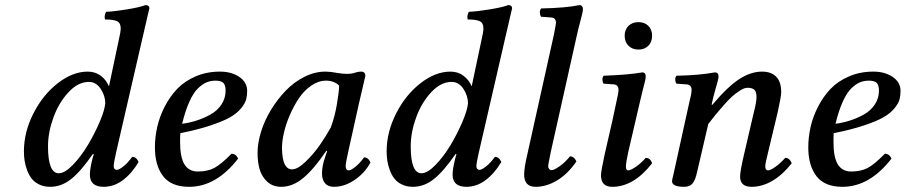

<svg xmlns="http://www.w3.org/2000/svg" viewBox="-20 -718 3528 748"><path d="M167 -147.9Q167 -43 209 -43Q232.4 -43 264.2 -75.9Q295.9 -108.9 322.5 -153.3Q349.1 -197.8 368.7 -243.9Q388.2 -290 390.1 -315.9Q390.1 -344.7 372.3 -371.8Q354.5 -398.9 326.2 -398.9Q284.2 -398.9 246.6 -358.4Q209 -317.9 188 -260Q167 -202.1 167 -147.9ZM73.2 -128.9Q73.2 -203.1 110.1 -275.9Q147 -348.6 205.1 -393.8Q263.2 -439 321.8 -439Q351.1 -439 372.6 -422.9Q394 -406.7 403.8 -382.8H404.8L442.9 -563Q450.2 -593.3 450.2 -607.9Q450.2 -628.4 436.3 -635.3Q422.4 -642.1 389.2 -642.1Q384.8 -655.3 393.1 -671.9Q425.8 -673.3 475.8 -681.6Q525.9 -689.9 546.9 -698.2Q562 -698.2 562 -685.1Q561 -682.6 558.1 -669.7Q555.2 -656.7 549.3 -631.1Q543.5 -605.5 538.1 -583L432.1 -123Q422.9 -82.5 422.9 -69.8Q422.9 -63 426.8 -59.6Q430.7 -56.2 435.1 -56.2Q443.4 -56.2 460.2 -69.3Q477.1 -82.5 495.1 -106.9Q511.2 -106.9 520 -86.9Q493.2 -42 458.5 -16.1Q423.8 9.8 383.8 9.8Q330.1 9.8 330.1 -38.1Q330.1 -58.6 339.8 -98.1L345.2 -117.2L341.8 -118.2Q295.4 -50.8 257.3 -20.5Q219.2 9.8 175.8 9.8Q151.9 9.8 133.3 1Q114.7 -7.8 103.8 -21.7Q92.8 -35.6 85.7 -54.7Q78.6 -73.7 75.9 -91.6Q73.2 -109.4 73.2 -128.9Z M858.9 -365.2Q858.9 -386.7 849.9 -395.3Q840.8 -403.8 819.8 -403.8Q800.8 -403.8 784.7 -397.2Q768.6 -390.6 751 -373.5Q733.4 -356.4 717.8 -321.8Q702.1 -287.1 689.5 -235.8Q718.8 -239.7 745.6 -248.3Q772.5 -256.8 799.3 -271.5Q826.2 -286.1 842.5 -310.5Q858.9 -335 858.9 -365.2ZM682.6 -199.2Q681.6 -191.4 681.6 -165Q681.6 -104.5 699 -77.1Q716.3 -49.8 750.5 -49.8Q787.6 -49.8 814 -63.2Q840.3 -76.7 881.8 -119.1Q899.4 -119.1 907.7 -100.1Q822.3 9.8 716.8 9.8Q647 9.8 615.2 -32Q583.5 -73.7 583.5 -144Q583.5 -182.6 592.3 -222.4Q601.1 -262.2 621.1 -301.5Q641.1 -340.8 669.7 -371.1Q698.2 -401.4 741.7 -420.2Q785.2 -439 836.9 -439Q882.3 -439 912.6 -418.2Q942.9 -397.5 942.9 -363.8Q942.9 -345.2 939 -330.6Q935.1 -315.9 919.7 -296.6Q904.3 -277.3 877.4 -261.7Q850.6 -246.1 801 -229.5Q751.5 -212.9 682.6 -199.2Z M1268.6 -221.2Q1284.2 -263.2 1292.2 -310.1Q1300.3 -356.9 1301.3 -384.8Q1280.8 -403.8 1250.5 -403.8Q1220.7 -403.8 1192.6 -384.5Q1164.6 -365.2 1144.5 -335.2Q1124.5 -305.2 1109.1 -269.8Q1093.8 -234.4 1086.2 -200.9Q1078.6 -167.5 1078.6 -142.1Q1078.6 -127.4 1080.1 -114.5Q1081.5 -101.6 1085.4 -87.9Q1089.4 -74.2 1097.7 -66.2Q1106 -58.1 1117.7 -58.1Q1139.6 -58.1 1171.4 -88.9Q1203.1 -119.6 1226.8 -154.1Q1250.5 -188.5 1268.6 -221.2ZM1386.7 -439Q1403.3 -439 1403.3 -421.9Q1399.9 -408.2 1378.4 -314.9L1335.4 -121.1Q1326.7 -81.5 1326.7 -71.8Q1326.7 -54.2 1338.4 -54.2Q1346.7 -54.2 1363.5 -67.4Q1380.4 -80.6 1398.4 -105Q1414.6 -105 1423.3 -85Q1400.9 -43.5 1361.3 -16.8Q1321.8 9.8 1281.7 9.8Q1257.8 9.8 1246.1 -4.4Q1234.4 -18.6 1234.4 -42Q1234.4 -72.3 1247.6 -108.9L1254.4 -128.9L1251.5 -130.9Q1203.1 -59.1 1161.6 -24.7Q1120.1 9.8 1075.7 9.8Q1042.5 9.8 1021 -10.3Q999.5 -30.3 991.5 -58.6Q983.4 -86.9 983.4 -122.1Q983.4 -161.1 997.1 -205.1Q1010.7 -249 1035.9 -290.3Q1061 -331.5 1093.3 -365Q1125.5 -398.4 1166 -418.7Q1206.5 -439 1247.6 -439Q1267.1 -439 1292.5 -434.1Q1314 -430.2 1331.5 -430.2Q1351.1 -430.2 1366.7 -436Q1377 -439 1386.7 -439Z M1580.1 -147.9Q1580.1 -43 1622.1 -43Q1645.5 -43 1677.2 -75.9Q1709 -108.9 1735.6 -153.3Q1762.2 -197.8 1781.7 -243.9Q1801.3 -290 1803.2 -315.9Q1803.2 -344.7 1785.4 -371.8Q1767.6 -398.9 1739.3 -398.9Q1697.3 -398.9 1659.7 -358.4Q1622.1 -317.9 1601.1 -260Q1580.1 -202.1 1580.1 -147.9ZM1486.3 -128.9Q1486.3 -203.1 1523.2 -275.9Q1560.1 -348.6 1618.2 -393.8Q1676.3 -439 1734.9 -439Q1764.2 -439 1785.6 -422.9Q1807.1 -406.7 1816.9 -382.8H1817.9L1856 -563Q1863.3 -593.3 1863.3 -607.9Q1863.3 -628.4 1849.4 -635.3Q1835.4 -642.1 1802.2 -642.1Q1797.9 -655.3 1806.2 -671.9Q1838.9 -673.3 1888.9 -681.6Q1939 -689.9 1960 -698.2Q1975.1 -698.2 1975.1 -685.1Q1974.1 -682.6 1971.2 -669.7Q1968.3 -656.7 1962.4 -631.1Q1956.5 -605.5 1951.2 -583L1845.2 -123Q1835.9 -82.5 1835.9 -69.8Q1835.9 -63 1839.8 -59.6Q1843.8 -56.2 1848.1 -56.2Q1856.4 -56.2 1873.3 -69.3Q1890.1 -82.5 1908.2 -106.9Q1924.3 -106.9 1933.1 -86.9Q1906.2 -42 1871.6 -16.1Q1836.9 9.8 1796.9 9.8Q1743.2 9.8 1743.2 -38.1Q1743.2 -58.6 1752.9 -98.1L1758.3 -117.2L1754.9 -118.2Q1708.5 -50.8 1670.4 -20.5Q1632.3 9.8 1588.9 9.8Q1564.9 9.8 1546.4 1Q1527.8 -7.8 1516.8 -21.7Q1505.9 -35.6 1498.8 -54.7Q1491.7 -73.7 1489 -91.6Q1486.3 -109.4 1486.3 -128.9Z M2211.9 -511.2 2126 -127Q2115.7 -78.6 2115.7 -69.8Q2115.7 -64 2119.4 -59.6Q2123 -55.2 2128.9 -55.2Q2138.7 -55.2 2160.2 -70.3Q2181.6 -85.4 2200.7 -108.9Q2216.8 -108.9 2225.6 -88.9Q2191.4 -39.6 2149.9 -14.9Q2108.4 9.8 2066.9 9.8Q2022 9.8 2022 -38.1Q2022 -64.5 2034.7 -118.2L2137.7 -582Q2146 -624.5 2146 -628.9Q2146 -648.4 2127.9 -649.9L2087.9 -652.8Q2083.5 -659.7 2083.3 -669.2Q2083 -678.7 2087.9 -685.1Q2185.1 -687 2237.8 -698.2Q2243.7 -698.2 2247.3 -693.8Q2251 -689.5 2251 -682.1Q2251 -675.8 2248 -663.3Q2245.1 -650.9 2238.8 -627.2Q2232.4 -603.5 2227.5 -581.1Z M2472.7 -319.8 2427.2 -124Q2418.5 -84.5 2418.5 -68.8Q2418.5 -54.2 2427.2 -54.2Q2436.5 -54.2 2457 -68.1Q2477.5 -82 2495.6 -103Q2513.7 -103 2520.5 -82Q2449.2 9.8 2365.2 9.8Q2321.3 9.8 2321.3 -35.2Q2321.3 -50.3 2335.4 -115.2L2366.2 -250L2381.3 -320.8Q2389.6 -356 2389.6 -367.2Q2389.6 -387.7 2371.6 -389.2L2331.5 -392.1Q2327.1 -398.9 2326.9 -407.7Q2326.7 -416.5 2331.5 -422.9Q2432.6 -426.8 2482.4 -436Q2495.6 -436 2495.6 -419.9Q2495.6 -413.1 2492.7 -401.1Q2489.7 -389.2 2483.6 -365.2Q2477.5 -341.3 2472.7 -319.8ZM2413.6 -579.1Q2413.6 -602.5 2428.5 -617.2Q2443.4 -631.8 2467.3 -631.8Q2491.2 -631.8 2505.9 -617.2Q2520.5 -602.5 2520.5 -579.1Q2520.5 -554.7 2505.9 -539.8Q2491.2 -524.9 2467.3 -524.9Q2443.4 -524.9 2428.5 -539.8Q2413.6 -554.7 2413.6 -579.1Z M2598.1 -12.2Q2598.1 -15.1 2599.4 -20.5Q2600.6 -25.9 2602.5 -33.7Q2604.5 -41.5 2605.5 -46.9L2665.5 -319.8Q2674.3 -352.5 2674.3 -367.2Q2674.3 -387.7 2655.3 -389.2L2615.2 -392.1Q2610.8 -398.9 2610.6 -407.7Q2610.4 -416.5 2615.2 -422.9Q2705.6 -424.8 2765.1 -436Q2779.3 -436 2779.3 -419.9Q2779.3 -413.6 2775.9 -401.1Q2772.5 -388.7 2765.9 -365.5Q2759.3 -342.3 2754.4 -319.8L2752.4 -310.1H2755.4Q2815.4 -380.9 2860.1 -409.9Q2904.8 -439 2949.2 -439Q2983.4 -439 3003.4 -419.7Q3023.4 -400.4 3023.4 -358.9Q3023.4 -342.8 3010.3 -283.2L2972.2 -124Q2961.4 -82 2961.4 -69.8Q2961.4 -54.2 2972.2 -54.2Q2981.4 -54.2 3001 -68.1Q3020.5 -82 3039.1 -103Q3048.8 -103 3055.2 -96.7Q3061.5 -90.3 3064.5 -82Q3029.8 -37.6 2989.7 -13.9Q2949.7 9.8 2908.2 9.8Q2863.3 9.8 2863.3 -29.8Q2863.3 -51.3 2878.4 -115.2L2915.5 -274.9Q2927.2 -319.3 2927.2 -339.8Q2927.2 -360.8 2918.7 -368.4Q2910.2 -376 2892.1 -376Q2879.9 -376 2862.8 -365.2Q2845.7 -354.5 2831.3 -341.3Q2816.9 -328.1 2796.6 -304.9Q2776.4 -281.7 2766.1 -269Q2755.9 -256.3 2739.3 -234.9L2695.3 -45.9Q2689 -16.6 2678.2 -3.4Q2667.5 9.8 2645.5 9.8Q2598.1 9.8 2598.1 -12.2Z M3404.3 -365.2Q3404.3 -386.7 3395.3 -395.3Q3386.2 -403.8 3365.2 -403.8Q3346.2 -403.8 3330.1 -397.2Q3314 -390.6 3296.4 -373.5Q3278.8 -356.4 3263.2 -321.8Q3247.6 -287.1 3234.9 -235.8Q3264.2 -239.7 3291 -248.3Q3317.9 -256.8 3344.7 -271.5Q3371.6 -286.1 3387.9 -310.5Q3404.3 -335 3404.3 -365.2ZM3228 -199.2Q3227.1 -191.4 3227.1 -165Q3227.1 -104.5 3244.4 -77.1Q3261.7 -49.8 3295.9 -49.8Q3333 -49.8 3359.4 -63.2Q3385.7 -76.7 3427.2 -119.1Q3444.8 -119.1 3453.1 -100.1Q3367.7 9.8 3262.2 9.8Q3192.4 9.8 3160.6 -32Q3128.9 -73.7 3128.9 -144Q3128.9 -182.6 3137.7 -222.4Q3146.5 -262.2 3166.5 -301.5Q3186.5 -340.8 3215.1 -371.1Q3243.7 -401.4 3287.1 -420.2Q3330.6 -439 3382.3 -439Q3427.7 -439 3458 -418.2Q3488.3 -397.5 3488.3 -363.8Q3488.3 -345.2 3484.4 -330.6Q3480.5 -315.9 3465.1 -296.6Q3449.7 -277.3 3422.9 -261.7Q3396 -246.1 3346.4 -229.5Q3296.9 -212.9 3228 -199.2Z"/></svg>

Font: Common Serif Medium
Style: Italic
Weight: 500
Italic angle: -12°
Designer: Philipp H. Poll, Khaled Hosny
Foundry: Stefan Peev, Context Ltd.
Version: Version 1.026